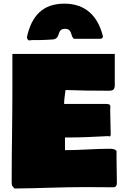

<svg xmlns="http://www.w3.org/2000/svg" viewBox="-20 -1031 678 1066"><path d="M341.3 -871.1C384.3 -871.1 369.6 -825.2 392.1 -815.4H531.7C542.5 -815.4 551.3 -817.4 551.3 -830.1C523 -943.2 453.9 -1010.7 337.4 -1010.7C214.5 -1010.7 155.6 -939.4 130.4 -829.1V-817.4C134.3 -813.5 135.3 -806.6 142.1 -806.6C147.9 -806.6 152.8 -808.6 159.7 -808.6H202.6C223.1 -808.6 245.6 -810.5 266.1 -811.5C323.4 -811.5 289.4 -871.1 341.3 -871.1ZM44.9 -17.6C44.9 -12.7 45.9 -6.8 46.9 0L60.5 15.6C190.4 14.6 319.3 7.8 451.2 7.8C504.9 7.8 557.6 8.8 609.4 8.8C625 8.8 628.9 -3.9 628.9 -15.6C628.9 -62.5 627 -107.4 627 -154.3V-191.4C623 -202.1 605.5 -205.1 589.8 -205.1C506.8 -205.1 426.8 -197.3 340.8 -197.3V-267.6H353.5C431.6 -267.6 504.9 -271.5 582 -275.4C583 -274.4 585 -273.4 586.9 -273.4C590.8 -273.4 593.8 -276.4 594.7 -283.2C594.7 -330.1 591.8 -375 591.8 -421.9C591.8 -426.8 592.8 -432.6 592.8 -437.5C592.8 -448.2 588.9 -454.1 568.4 -454.1H335.9C335.9 -480.5 340.8 -504.9 343.8 -531.2C421.9 -528.3 496.1 -527.3 574.2 -527.3H587.9C621.1 -527.3 617.2 -551.8 617.2 -571.3V-731.4H48.8V-529.3C48.8 -362.3 44.9 -203.1 44.9 -36.1Z"/></svg>

Font: Bowlby One SC
Style: Regular
Weight: 400
Width: 1
Version: Version 1.2